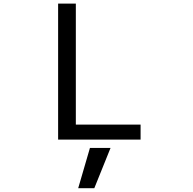

<svg xmlns="http://www.w3.org/2000/svg" viewBox="-20 -752 1040 1037"><path d="M577.1 46.9 489.3 264.6H402.3L465.8 46.9ZM389.6 -732.4V-79.1H739.3V2H293.9V-732.4Z"/></svg>

Font: Gen Shin Gothic Monospace Regular
Style: Regular
Weight: 400
Designer: [Source Han Sans]
Ryoko NISHIZUKA  (kana & ideographs); Paul D. Hunt (Latin, Greek & Cyrillic); Wenlong ZHANG  (bopomofo
Version: Version 1.002.20150607